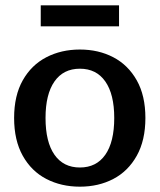

<svg xmlns="http://www.w3.org/2000/svg" viewBox="-20 -687 599 721"><path d="M427 -588H133V-667H427ZM33 -244Q33 -328 65.5 -385.5Q98 -443 154 -472Q210 -501 280 -501Q350 -501 405.5 -472Q461 -443 493.5 -385.5Q526 -328 526 -244Q526 -160 493.5 -102Q461 -44 405.5 -15Q350 14 280 14Q210 14 154 -15Q98 -44 65.5 -102Q33 -160 33 -244ZM409 -244Q409 -333 375.5 -381Q342 -429 280 -429Q218 -429 184.5 -381Q151 -333 151 -244Q151 -154 184.5 -106Q218 -58 280 -58Q342 -58 375.5 -106Q409 -154 409 -244Z"/></svg>

Font: Maitree Semibold
Style: Regular
Weight: 600
Designer: CadsonDemak Team
Foundry: CadsonDemak
Version: Version 1.010